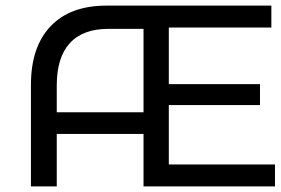

<svg xmlns="http://www.w3.org/2000/svg" viewBox="-20 -664 1002 684"><path d="M959.6 -78.2H581.4V-289.8H906.2V-364.3H581.4V-565.8H946.7V-644H359.7C273.2 -644 206.7 -619.5 160.1 -570.4C113.5 -521.3 90.2 -451.7 90.2 -361.6V0H182.2V-186.8H491.3V0H959.6ZM491.3 -264H182.2V-359.7C182.2 -426 197.6 -476.1 228.6 -510.1C259.6 -544.2 305.4 -561.2 366.2 -561.2H491.3Z"/></svg>

Font: Montserrat Ace
Style: Regular
Weight: 500
Designer: Julieta Ulanovsky
Foundry: Julieta Ulanovsky
Version: Version 1